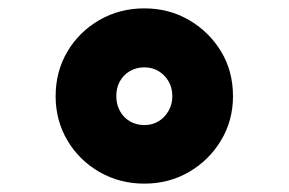

<svg xmlns="http://www.w3.org/2000/svg" viewBox="-20 -839 690 459"><path d="M325 -400Q266 -400 217.5 -428Q169 -456 141 -503.5Q113 -551 113 -609Q113 -668 141 -715.5Q169 -763 217.5 -791Q266 -819 325 -819Q384 -819 432 -791Q480 -763 508.5 -716Q537 -669 537 -609Q537 -551 508.5 -503.5Q480 -456 432 -428Q384 -400 325 -400ZM325 -540Q344 -540 359 -549Q374 -558 383 -574Q392 -590 392 -609Q392 -629 383 -644.5Q374 -660 359 -669Q344 -678 325 -678Q306 -678 290.5 -669Q275 -660 266.5 -644.5Q258 -629 258 -609Q258 -590 266.5 -574Q275 -558 290.5 -549Q306 -540 325 -540Z"/></svg>

Font: Martian Mono SemiCondensed
Style: Bold
Weight: 700
Width: 4
Designer: Roman Shamin
Foundry: Evil Martians
Version: Version 1.000